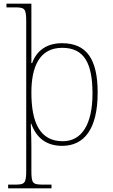

<svg xmlns="http://www.w3.org/2000/svg" viewBox="-20 -780 614 1040"><path d="M24 240H259V220H220C156 220 150 216 150 142V13C150 -60 146 -95 147 -111H149C177 -32 232 10 317 10C435 10 509 -80 509 -278C509 -460 449 -546 316 -546C227 -546 176 -500 154 -438H150V-760H15V-740H57C114 -740 122 -736 122 -663V142C122 216 114 220 56 220H24ZM320 -15C195 -15 150 -118 150 -279C150 -417 193 -521 317 -521C437 -521 481 -436 481 -273C481 -107 423 -15 320 -15Z"/></svg>

Font: Noto Serif Georgian Thin
Style: Regular
Weight: 100
Designer: Monotype Design Team, Akaki Razmadze
Foundry: Google LLC
Version: Version 2.003